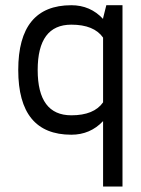

<svg xmlns="http://www.w3.org/2000/svg" viewBox="-20 -508 531 724"><path d="M368.7 -51.3Q320.3 0 249 0Q48.8 0 48.8 -244.1Q48.8 -488.3 249 -488.3Q320.8 -488.3 368.7 -436.5V-439.5L380.9 -488.3H441.9V195.3H368.7ZM368.7 -366.2Q334.5 -415 249 -415Q122.1 -415 122.1 -244.1Q122.1 -73.2 249 -73.2Q334.5 -73.2 368.7 -122.1Z"/></svg>

Font: Sanitrixie
Style: Regular
Weight: 400
Designer: Jayvee D. Enaguas (Grand Chaos)
Version: Version 1.1 - 6/9/2013